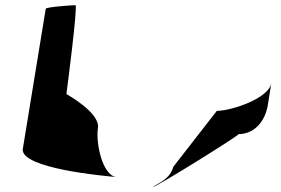

<svg xmlns="http://www.w3.org/2000/svg" viewBox="-20 -723 1086 743"><path d="M68 -145C63 -71 383 -42 429 -38C376 -46 350 -170 359 -228C368 -287 237 -359 237 -359C238 -366 282 -703 272 -703C261 -703 158 -696 157 -689ZM429 -38H435ZM572 0C570 10 914 -204 903 -204C963 -204 1007 -252 1017 -320L1030 -402C1021 -342 875 -294 819 -294L651 -78C637 -30 599 -18 572 0Z"/></svg>

Font: Ampere
Style: Ita
Weight: 400
Version: Version 1